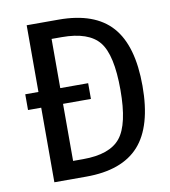

<svg xmlns="http://www.w3.org/2000/svg" viewBox="-72 -666 644 728"><g transform="rotate(-10 250.0 -302.0)"><path d="M202.1 -604.5Q340.8 -604.5 406.2 -530.8Q471.7 -457 471.7 -301.8Q471.7 -146.5 405.8 -73.2Q339.8 0 202.1 0H79.1V-287.1H28.3V-347.7H79.1V-604.5ZM202.1 -67.4Q304.7 -67.4 345.7 -118.2Q386.7 -168.9 386.7 -301.8Q386.7 -436.5 346.2 -486.8Q305.7 -537.1 202.1 -537.1H163.1V-347.7H270.5V-287.1H163.1V-67.4Z"/></g></svg>

Font: BabelStone Pseudographica
Style: Regular
Weight: 400
Designer: Andrew West
Foundry: BabelStone
Version: Version 16.0.0